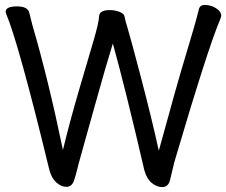

<svg xmlns="http://www.w3.org/2000/svg" viewBox="-20 -737 920 781"><path d="M640 24Q617 24 596.5 6.5Q576 -11 567 -45Q490 -377 439 -560Q411 -470 367.5 -313.5Q324 -157 310.5 -109.5Q297 -62 293 -44Q289 -26 280.5 -1.5Q272 23 250 23Q229 23 209.5 5.5Q190 -12 181 -45Q56 -560 5 -681Q3 -685 3 -689Q3 -711 49 -711Q93 -711 99 -685.5Q105 -660 112 -634Q176 -416 236 -127Q265 -247 303 -376Q341 -505 361.5 -575Q382 -645 383 -670.5Q384 -696 427 -696Q446 -696 465.5 -689Q485 -682 487 -668.5Q489 -655 499.5 -621Q510 -587 553.5 -421.5Q597 -256 626 -124Q701 -399 737.5 -518.5Q774 -638 790 -703Q795 -717 813 -717Q827 -717 842 -712Q880 -696 880 -673Q880 -669 874 -654Q825 -539 689 -77L672 -6Q665 24 640 24Z"/></svg>

Font: LXGW WenKai Lite Medium
Style: Regular
Weight: 500
Designer: LXGW / Fontworks Inc.
Foundry: LXGW / Fontworks Inc.
Version: Version 1.511; March 25, 2025